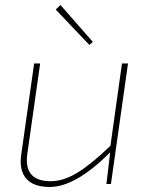

<svg xmlns="http://www.w3.org/2000/svg" viewBox="-20 -733 596 765"><path d="M336 -554 202 -695 221 -713 350 -566ZM490 -480 422 0H404L419 -126Q281 12 178 12Q113 12 84 -22Q55 -56 65 -120L116 -480H140L89 -121Q73 -11 182 -11Q233 -11 288.5 -45Q344 -79 420 -152L466 -480Z"/></svg>

Font: Exo 2.0 Thin
Style: Italic
Weight: 250
Italic angle: -8°
Designer: Natanael Gama
Version: Version 1.001;PS 001.001;hotconv 1.0.70;makeotf.lib2.5.58329